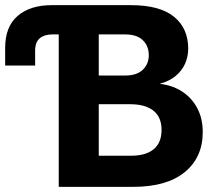

<svg xmlns="http://www.w3.org/2000/svg" viewBox="-20 -725 830 745"><path d="M207.9 0V-705H488.2Q599.9 -705 655.1 -660.1Q710.3 -615.3 710.3 -536Q710.3 -505.3 698.1 -477.8Q685.9 -450.2 661.3 -430Q636.7 -409.8 599.4 -399.8Q650.1 -394.1 687.3 -369.4Q724.6 -344.8 745.7 -304.8Q766.7 -264.8 766.7 -212.6Q766.7 -114.3 697 -57.2Q627.2 0 497.5 0ZM363.2 -50.8 293.2 -120.8H489Q545.5 -120.8 576.2 -145.9Q606.9 -171 606.9 -221Q606.9 -270.5 575.3 -295.5Q543.7 -320.6 485.5 -320.6H331.3V-432H466.3Q510.7 -432 534 -454.3Q557.3 -476.6 557.3 -510.7Q557.3 -546.9 534 -569.1Q510.7 -591.4 466.3 -591.4H293.2L363.2 -661.4ZM0 -470.7V-538.5Q0 -622 48.7 -663.5Q97.4 -705 180.4 -705H319.2V-591.4H181.9Q152.4 -591.4 134.4 -576.6Q116.3 -561.7 116.3 -527.6V-470.7Z"/></svg>

Font: TikTok Sans Light
Style: Regular
Weight: 300
Version: Version 4.000